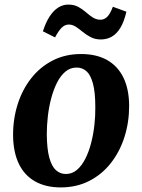

<svg xmlns="http://www.w3.org/2000/svg" viewBox="-20 -804 620 837"><path d="M333.5 -568.5Q400 -568.5 446.5 -542.5Q493 -516.5 517.8 -466.2Q542.5 -416 543 -343Q543 -271.5 522.8 -207.5Q502.5 -143.5 463.8 -93.8Q425 -44 369.5 -15.5Q314 13 244.5 13Q179.5 13 133 -13.2Q86.5 -39.5 62.2 -89.8Q38 -140 37 -212.5Q36.5 -284.5 56.8 -348.8Q77 -413 115.8 -462.5Q154.5 -512 209.5 -540.2Q264.5 -568.5 333.5 -568.5ZM314 -509.5Q286 -509.5 264.8 -491.5Q243.5 -473.5 228.2 -443Q213 -412.5 203 -374.5Q193 -336.5 188.5 -296.5Q184 -256.5 184 -219.5Q184.5 -154.5 195 -116.5Q205.5 -78.5 224 -62Q242.5 -45.5 267 -45.5Q294.5 -45.5 315.5 -63.5Q336.5 -81.5 352 -112Q367.5 -142.5 377.2 -180.5Q387 -218.5 391.5 -258.8Q396 -299 395.5 -336.5Q395.5 -402 385.2 -439.8Q375 -477.5 357 -493.5Q339 -509.5 314 -509.5ZM167 -667.5Q179.5 -706.5 196.5 -732.5Q213.5 -758.5 234 -771.2Q254.5 -784 277 -784Q303 -784 321.2 -774Q339.5 -764 354.5 -750.8Q369.5 -737.5 384.8 -727.8Q400 -718 418.5 -718Q434 -718 447 -730.2Q460 -742.5 472 -774.5L531 -753Q521 -709.5 504.8 -682.8Q488.5 -656 467 -644Q445.5 -632 419.5 -632Q395 -632 376 -641.8Q357 -651.5 341.2 -664.5Q325.5 -677.5 310.8 -687.2Q296 -697 280 -697Q262.5 -697 248.8 -683.2Q235 -669.5 220 -641Z"/></svg>

Font: Merriweather
Style: Bold Italic
Weight: 700
Italic angle: -7.8°
Version: Version 2.101